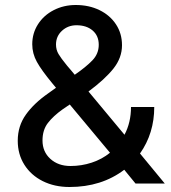

<svg xmlns="http://www.w3.org/2000/svg" viewBox="-20 -734 685 768"><path d="M51 -171Q51 -230 83.5 -275.5Q116 -321 172 -360L204 -383L189 -401Q146 -453 127.5 -486.5Q109 -520 109 -557Q109 -601 132 -637Q155 -673 195 -693.5Q235 -714 283 -714Q336 -714 378 -693.5Q420 -673 444 -636.5Q468 -600 468 -553Q468 -503 434 -460Q400 -417 334 -368L478 -195Q504 -244 504 -306H597Q597 -201 540 -120L639 0H522L477 -55Q386 14 258 14Q198 14 151 -9.5Q104 -33 77.5 -75Q51 -117 51 -171ZM262 -70Q306 -70 347 -83.5Q388 -97 420 -123L259 -316L231 -297Q193 -270 171.5 -242Q150 -214 150 -172Q150 -127 181.5 -98.5Q213 -70 262 -70ZM247 -473Q246 -474 264 -453L279 -435Q324 -466 349.5 -492.5Q375 -519 375 -555Q375 -591 350.5 -612Q326 -633 286 -633Q252 -633 228 -611Q204 -589 204 -556Q204 -535 214 -518Q224 -501 247 -473Z"/></svg>

Font: Oak Sans Medium
Style: Regular
Weight: 500
Designer: Erik Kennedy, Walven
Foundry: Erik Kennedy, Walven
Version: Version 1.000